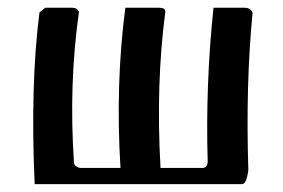

<svg xmlns="http://www.w3.org/2000/svg" viewBox="-20 -467 717 487"><path d="M384.3 -447.3Q398.9 -447.3 399.4 -437.5Q375 -252.4 387.2 -41H494.6Q505.9 -42 506.8 -56.2Q501 -252.4 521.5 -447.3Q530.3 -447.3 544.9 -447.3H600.1Q616.7 -447.3 620.6 -434.1Q603 -252.4 609.9 -36.1Q605.5 0 593.8 0H67.9Q56.6 -252.4 80.1 -435.5L94.7 -447.3H163.1Q176.8 -447.3 180.2 -436.5Q154.3 -252.4 167.5 -56.6Q167 -44.9 183.1 -41H268.1H285.6Q272.5 -252.4 297.9 -447.3Z"/></svg>

Font: Panteley
Style: Regular
Weight: 500
Designer: Kalashnikov Yuriy
Foundry: Øêîëà ïàâà èìåíè ñâÿòîãî àâíîàïîñòîëüíîãî Âëàäèìèà
Version: Version 1.80 April 12, 2018